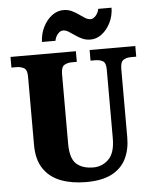

<svg xmlns="http://www.w3.org/2000/svg" viewBox="-62 -997 846 1059"><g transform="rotate(-5 361.0 -468.0)"><path d="M372 10Q293 10 232.5 -13Q172 -36 137.5 -86.5Q103 -137 103 -219V-598Q103 -635 85.5 -645Q68 -655 43 -655H16V-714H378V-655H351Q326 -655 308.5 -644.5Q291 -634 291 -594V-210Q291 -128 324.5 -97.5Q358 -67 419 -67Q468 -67 503.5 -102Q539 -137 539 -218V-598Q539 -635 522.5 -645Q506 -655 481 -655H454V-714H707V-655H679Q654 -655 636.5 -644.5Q619 -634 619 -594V-216Q619 -149 594 -98Q569 -47 515 -18.5Q461 10 372 10ZM465 -771Q439 -771 418.5 -780.5Q398 -790 380.5 -802.5Q363 -815 347.5 -824.5Q332 -834 317 -834Q301 -834 287.5 -817.5Q274 -801 271 -781H196Q198 -827 217 -864.5Q236 -902 265.5 -924Q295 -946 329 -946Q354 -946 374.5 -936.5Q395 -927 412 -914.5Q429 -902 444.5 -892.5Q460 -883 475 -883Q490 -883 504 -899.5Q518 -916 521 -936H595Q594 -890 575 -852.5Q556 -815 527 -793Q498 -771 465 -771Z"/></g></svg>

Font: Noto Serif SemiCondensed Black
Style: Regular
Weight: 900
Width: 4
Designer: Monotype Design Team
Foundry: Monotype Imaging Inc.
Version: Version 2.014; ttfautohint (v1.8.4.7-5d5b)